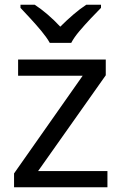

<svg xmlns="http://www.w3.org/2000/svg" viewBox="-20 -786 510 806"><path d="M431 0H39V-58L327 -468H56V-536H424V-470L140 -68H431ZM189 -606Q176 -629 154 -655.5Q132 -682 108 -708Q84 -734 66 -753V-766H126Q152 -749 180 -725Q208 -701 233 -674Q260 -701 288 -725Q316 -749 342 -766H404V-753Q385 -734 360.5 -708Q336 -682 313.5 -655.5Q291 -629 279 -606Z"/></svg>

Font: Noto Sans Old Permic
Style: Regular
Weight: 400
Designer: Monotype Design Team
Foundry: Monotype Imaging Inc.
Version: Version 2.001; ttfautohint (v1.8.4.7-5d5b)